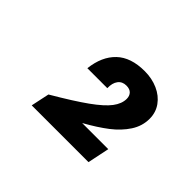

<svg xmlns="http://www.w3.org/2000/svg" viewBox="-94 -947 837 837"><g transform="rotate(45 325.0 -528.0)"><path d="M428 -614Q428 -632 417.5 -643Q407 -654 386 -654Q361 -654 347.5 -636Q334 -618 335 -587H212Q221 -667 267 -711Q313 -755 398 -755Q443 -755 480 -738.5Q517 -722 538.5 -692Q560 -662 560 -623Q560 -578 534.5 -539Q509 -500 467.5 -468Q426 -436 365 -402H526L505 -301H155L173 -386Q272 -444 327 -483.5Q382 -523 405 -553.5Q428 -584 428 -614Z"/></g></svg>

Font: Azeret Mono
Style: Bold Italic
Weight: 700
Italic angle: -12°
Designer: Martin Vácha
Foundry: Displaay
Version: Version 1.000; Glyphs 3.0.3, build 3074